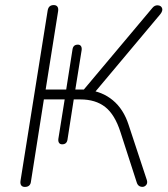

<svg xmlns="http://www.w3.org/2000/svg" viewBox="-20 -731 661 757"><path d="M61 -19 168 -690Q170 -701 176 -706Q182 -711 192 -711Q202 -711 206.5 -704.5Q211 -698 209 -686L160 -378H241L266 -537Q269 -555 287 -555Q295 -555 299 -549.5Q303 -544 302 -534L277 -378H315L298 -363L581 -700Q590 -711 602.5 -710Q615 -709 619 -699Q623 -689 612 -675L347 -359L325 -376Q382 -371 424.5 -336Q467 -301 487 -239L559 -21Q563 -8 555 0Q547 8 535 5Q523 2 519 -12L455 -210Q433 -279 395 -309Q357 -339 297 -339H267L272 -347L246 -180Q243 -162 225 -162Q217 -162 213 -167.5Q209 -173 210 -183L235 -339H153L102 -15Q101 -5 95 0.5Q89 6 78 6Q68 6 63.5 -0.5Q59 -7 61 -19Z"/></svg>

Font: SN Pro Thin
Style: Italic
Weight: 200
Italic angle: -9°
Designer: Tobias Whetton
Foundry: Supernotes
Version: Version 1.003;Glyphs 3.3 (3324)